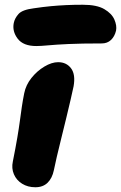

<svg xmlns="http://www.w3.org/2000/svg" viewBox="-20 -779 510 809"><path d="M129 10Q97 10 73 -5Q49 -20 38.5 -45Q28 -70 34 -98Q46 -158 53 -199.5Q60 -241 64 -271.5Q68 -302 72 -329Q76 -356 82 -386Q89 -421 112.5 -450.5Q136 -480 167 -498.5Q198 -517 225 -517Q260 -517 279.5 -491Q299 -465 290 -415Q286 -396 278 -361Q270 -326 259.5 -283Q249 -240 238.5 -197.5Q228 -155 219.5 -119Q211 -83 207 -62Q200 -28 180.5 -9Q161 10 129 10ZM133 -585Q78 -585 54.5 -616Q31 -647 38 -682Q42 -702 58 -720Q74 -738 122 -744Q162 -750 194.5 -753Q227 -756 259 -757.5Q291 -759 329 -759Q388 -759 419.5 -740.5Q451 -722 462 -696.5Q473 -671 469 -650Q463 -625 447.5 -610.5Q432 -596 409 -596Q323 -596 269 -593.5Q215 -591 183.5 -588Q152 -585 133 -585Z"/></svg>

Font: Shantell Sans ExtraBold
Style: Italic
Weight: 800
Italic angle: -11°
Designer: Stephen Nixon, Anya Danilova, Shantell Martin
Foundry: Arrow Type
Version: Version 1.011;[c5ecc13dd]